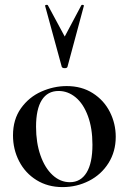

<svg xmlns="http://www.w3.org/2000/svg" viewBox="-20 -750 526 783"><path d="M33 -198Q33 -263 65.5 -308.5Q98 -354 148.5 -376.5Q199 -399 252 -399Q313 -399 358.5 -370Q404 -341 428 -293.5Q452 -246 452 -192Q452 -132 422.5 -85Q393 -38 343 -12.5Q293 13 235 13Q175 13 129 -15.5Q83 -44 58 -92.5Q33 -141 33 -198ZM357 -160Q357 -227 338.5 -277Q320 -327 288.5 -353Q257 -379 219 -379Q174 -379 150.5 -342Q127 -305 127 -233Q127 -168 145 -116.5Q163 -65 194.5 -36Q226 -7 265 -7Q309 -7 333 -46Q357 -85 357 -160ZM175 -729 244 -601 312 -729Q314 -731 318.5 -730Q323 -729 322 -726L255 -477Q253 -472 244 -472Q235 -472 232 -477L164 -726Q163 -729 168 -730Q173 -731 175 -729Z"/></svg>

Font: Cormorant Infant SemiBold
Style: Regular
Weight: 600
Designer: Christian Thalmann (Catharsis Fonts)
Foundry: Catharsis Fonts
Version: Version 4.000